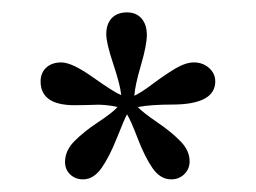

<svg xmlns="http://www.w3.org/2000/svg" viewBox="-20 -718 409 307"><path d="M84 -459Q84 -477.1 98.9 -492.2Q113.8 -507.3 136.7 -522.5Q159.7 -537.6 168 -546.9Q160.2 -548.8 150.6 -549.8Q141.1 -550.8 134.3 -550.5Q127.4 -550.3 116.2 -550Q105 -549.8 99.1 -549.8Q44.9 -549.8 44.9 -587.9Q44.9 -601.6 54 -609.9Q63 -618.2 78.1 -618.2Q95.2 -618.2 128.9 -594.2Q162.6 -570.3 173.8 -565.9Q172.4 -582 161.1 -615.7Q149.9 -649.4 149.9 -663.1Q149.9 -679.7 158.7 -689Q167.5 -698.2 183.1 -698.2Q197.8 -698.2 206.3 -688.5Q214.8 -678.7 214.8 -662.1Q214.8 -646 205.3 -613.5Q195.8 -581.1 194.8 -564.9Q205.6 -569.8 224.4 -584Q243.2 -598.1 260 -608.2Q276.9 -618.2 290 -618.2Q304.2 -618.2 314.2 -609.4Q324.2 -600.6 324.2 -587.9Q324.2 -550.8 254.9 -550.8Q221.7 -550.8 200.2 -546.9Q208.5 -538.1 231.4 -522.5Q254.4 -506.8 268.8 -491.9Q283.2 -477.1 283.2 -460Q283.2 -447.8 274.7 -439.5Q266.1 -431.2 253.9 -431.2Q236.3 -431.2 223.9 -449.2Q211.4 -467.3 200.2 -496.6Q189 -525.9 183.1 -535.2Q179.2 -528.3 167 -497.6Q154.8 -466.8 142.1 -449Q129.4 -431.2 112.8 -431.2Q100.6 -431.2 92.3 -439Q84 -446.8 84 -459Z"/></svg>

Font: Common Serif
Style: Regular
Weight: 400
Designer: Philipp H. Poll, Khaled Hosny
Foundry: Stefan Peev, Context Ltd.
Version: Version 1.026